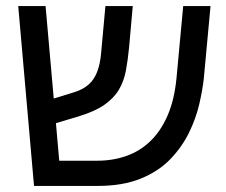

<svg xmlns="http://www.w3.org/2000/svg" viewBox="-20 -612 743 632"><path d="M92 0 40 -592H130L175 -83H301Q351 -83 395.5 -98.5Q440 -114 474.5 -147Q509 -180 531.5 -231.5Q554 -283 561 -355L583 -592H673L651 -355Q647 -317 636 -269.5Q625 -222 602 -175Q579 -128 540.5 -88Q502 -48 443 -24Q384 0 301 0ZM149 -202 142 -283 226 -309Q254 -318 272 -334Q290 -350 300 -376Q310 -402 313 -439L327 -592H417L405 -457Q401 -415 394.5 -380Q388 -345 371.5 -317Q355 -289 323.5 -267Q292 -245 239 -229Z"/></svg>

Font: Noto Sans Hebrew
Style: Regular
Weight: 400
Designer: Monotype Design Team
Foundry: Monotype Imaging Inc.
Version: Version 2.003;January 10, 2023;FontCreator 14.0.0.2877 64-bi